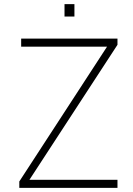

<svg xmlns="http://www.w3.org/2000/svg" viewBox="-20 -910 644 930"><path d="M73.5 0V-31L498.5 -684H82.5V-723H549V-693L122.5 -39H549V0ZM292.5 -830V-890H340.5V-830Z"/></svg>

Font: Public Sans Thin
Style: Regular
Weight: 100
Designer: The Public Sans project authors (U.S. Web Design System). Libre Franklin designed by Pablo Impallari and Rodrigo Fuenzal
Version: Version 1.008